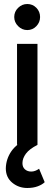

<svg xmlns="http://www.w3.org/2000/svg" viewBox="-20 -722 272 958"><path d="M65 0V-503H167V0ZM116 -572Q90 -572 70.5 -591.5Q51 -611 51 -637Q51 -664 70.5 -683Q90 -702 116 -702Q143 -702 161.5 -683Q180 -664 180 -637Q180 -611 161.5 -591.5Q143 -572 116 -572ZM116 216Q73 216 41 189.5Q9 163 9 118Q10 71 37.5 31.5Q65 -8 132 -37L167 1Q127 21 109.5 44.5Q92 68 92 92Q92 112 104.5 123Q117 134 136 134Q155 134 175 120L203 187Q191 199 168.5 207.5Q146 216 116 216Z"/></svg>

Font: Inclusive Sans Medium
Style: Regular
Weight: 500
Designer: Olivia King
Foundry: Olivia King
Version: Version 2.004